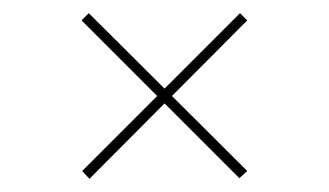

<svg xmlns="http://www.w3.org/2000/svg" viewBox="-20 -446 500 292"><path d="M104 -415 115 -426 356 -186 344 -175ZM345 -426 356 -415 116 -174 105 -186Z"/></svg>

Font: Kalnia Thin
Style: Regular
Weight: 250
Designer: Frida Medrano
Foundry: Frida Medrano
Version: Version 1.105